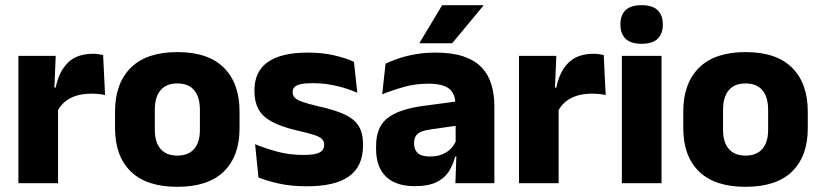

<svg xmlns="http://www.w3.org/2000/svg" viewBox="-20 -707 3170 741"><path d="M201 -276 159 -369H195Q207 -430 241.8 -464.8Q276.5 -499.5 340 -499.5Q351 -499.5 360.2 -498Q369.5 -496.5 378 -494.5L385.5 -340Q375 -343 361 -344.2Q347 -345.5 332.5 -345.5Q283.5 -345.5 250 -327.2Q216.5 -309 201 -276ZM51 0V-491.5H195L188.5 -334.5L204 -332.5V0Z M664.5 14Q545.5 14 484.8 -45.2Q424 -104.5 424 -212V-276.5Q424 -385.5 485 -445.8Q546 -506 664.5 -506Q783 -506 843.8 -445.8Q904.5 -385.5 904.5 -276.5V-212Q904.5 -104.5 844 -45.2Q783.5 14 664.5 14ZM664.5 -106.5Q707 -106.5 729.2 -132.2Q751.5 -158 751.5 -205.5V-283Q751.5 -333 729.2 -359Q707 -385 664.5 -385Q622 -385 599.8 -359Q577.5 -333 577.5 -283V-205.5Q577.5 -158 599.8 -132.2Q622 -106.5 664.5 -106.5Z M1163.5 12Q1105 12 1058 1.8Q1011 -8.5 977.5 -22L964.5 -150.5Q1003 -134.5 1049.8 -121.8Q1096.5 -109 1151 -109Q1194.5 -109 1212.8 -118.2Q1231 -127.5 1231 -147V-149Q1231 -162.5 1221.8 -171.2Q1212.5 -180 1189.8 -187Q1167 -194 1126 -203.5Q1064.5 -218 1028.5 -237.8Q992.5 -257.5 977.2 -286.2Q962 -315 962 -354.5V-358.5Q962 -431.5 1014 -467.8Q1066 -504 1167 -504Q1224 -504 1269.5 -493.5Q1315 -483 1346 -468.5L1359 -349Q1323 -365 1278.8 -375.5Q1234.5 -386 1186 -386Q1156.5 -386 1139.8 -382Q1123 -378 1116.2 -370.5Q1109.5 -363 1109.5 -352V-350.5Q1109.5 -338.5 1117.5 -330Q1125.5 -321.5 1146.8 -314Q1168 -306.5 1208 -297Q1270 -283.5 1308 -266.2Q1346 -249 1363.5 -221.8Q1381 -194.5 1381 -149.5V-145Q1381 -65.5 1327.5 -26.8Q1274 12 1163.5 12Z M1737.5 0 1742 -123 1738.5 -130.5V-284L1737.5 -304Q1737.5 -345 1713.5 -364.5Q1689.5 -384 1633 -384Q1583.5 -384 1539 -371.5Q1494.5 -359 1455 -343L1468 -461.5Q1491.5 -472.5 1520.8 -482.2Q1550 -492 1585.5 -498Q1621 -504 1661.5 -504Q1726 -504 1769.5 -489Q1813 -474 1839 -446.5Q1865 -419 1876.5 -380.8Q1888 -342.5 1888 -296.5V0ZM1581 11.5Q1507.5 11.5 1469.5 -25.5Q1431.5 -62.5 1431.5 -131V-144.5Q1431.5 -217 1476.2 -251.8Q1521 -286.5 1618.5 -299L1750.5 -316.5L1759.5 -224.5L1642.5 -207.5Q1607 -203 1592.5 -191Q1578 -179 1578 -155.5V-152Q1578 -129.5 1592.5 -116.2Q1607 -103 1639 -103Q1667 -103 1687.2 -111.5Q1707.5 -120 1720.5 -133.8Q1733.5 -147.5 1740 -164.5L1761.5 -102.5H1736.5Q1728.5 -70.5 1711.8 -44.5Q1695 -18.5 1663.5 -3.5Q1632 11.5 1581 11.5ZM1686.5 -687H1845.5V-685L1725 -540H1599V-541.5Z M2133 -276 2091 -369H2127Q2139 -430 2173.8 -464.8Q2208.5 -499.5 2272 -499.5Q2283 -499.5 2292.2 -498Q2301.5 -496.5 2310 -494.5L2317.5 -340Q2307 -343 2293 -344.2Q2279 -345.5 2264.5 -345.5Q2215.5 -345.5 2182 -327.2Q2148.5 -309 2133 -276ZM1983 0V-491.5H2127L2120.5 -334.5L2136 -332.5V0Z M2380 0V-491.5H2533V0ZM2456.5 -538Q2413.5 -538 2394 -557.8Q2374.5 -577.5 2374.5 -611V-614.5Q2374.5 -648 2394 -667.5Q2413.5 -687 2456.5 -687Q2498.5 -687 2518.2 -667.5Q2538 -648 2538 -614.5V-611Q2538 -577 2518.2 -557.5Q2498.5 -538 2456.5 -538Z M2857.5 14Q2738.5 14 2677.8 -45.2Q2617 -104.5 2617 -212V-276.5Q2617 -385.5 2678 -445.8Q2739 -506 2857.5 -506Q2976 -506 3036.8 -445.8Q3097.5 -385.5 3097.5 -276.5V-212Q3097.5 -104.5 3037 -45.2Q2976.5 14 2857.5 14ZM2857.5 -106.5Q2900 -106.5 2922.2 -132.2Q2944.5 -158 2944.5 -205.5V-283Q2944.5 -333 2922.2 -359Q2900 -385 2857.5 -385Q2815 -385 2792.8 -359Q2770.5 -333 2770.5 -283V-205.5Q2770.5 -158 2792.8 -132.2Q2815 -106.5 2857.5 -106.5Z"/></svg>

Font: Anek Latin
Style: Bold
Weight: 700
Designer: Yesha Goshar
Foundry: Ek Type
Version: Version 1.003